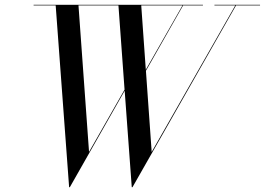

<svg xmlns="http://www.w3.org/2000/svg" viewBox="-20 -770 1104 800"><path d="M612 -137 960.5 -747.5H873.5V-750H1063.5V-747.5H963.5L532 10H529L499.5 -392L271 10H268L212 -747.5H120V-750H825.5V-747.5H743L588 -475ZM351 -137 499 -396.5 473.5 -747.5H307ZM568.5 -747.5 587.5 -479.5 740.5 -747.5Z"/></svg>

Font: Bodoni* 72pt
Style: Italic
Weight: 400
Italic angle: -13°
Version: Version 2.3